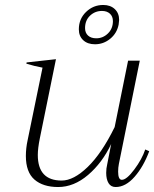

<svg xmlns="http://www.w3.org/2000/svg" viewBox="-20 -742 620 772"><path d="M297 -624Q297 -666 326 -694Q355 -722 395 -722Q424 -722 441.5 -705.5Q459 -689 459 -662Q459 -657 457 -643Q450 -608 423 -586Q396 -564 362 -564Q332 -564 314.5 -580.5Q297 -597 297 -624ZM322 -629Q322 -610 334 -599Q346 -588 367 -588Q394 -588 414 -607.5Q434 -627 434 -657Q434 -676 422 -687Q410 -698 390 -698Q362 -698 342 -679Q322 -660 322 -629ZM580 -134Q557 -72 521 -31Q485 10 445 10Q426 10 416.5 -5.5Q407 -21 407 -47Q407 -65 411 -81L427 -163Q391 -87 334 -38.5Q277 10 214 10Q153 10 118.5 -20Q84 -50 84 -115Q84 -146 91 -178L151 -470Q118 -476 86 -486L87 -491L205 -504L140 -185Q132 -145 132 -119Q132 -16 228 -16Q276 -16 332.5 -70.5Q389 -125 441 -231L495 -498H542L458 -83Q455 -68 455 -52Q455 -19 470 -19Q489 -19 520 -60.5Q551 -102 564 -141Z"/></svg>

Font: Trirong ExtraLight
Style: Italic
Weight: 275
Italic angle: -12°
Designer: Katatrad Team
Foundry: CadsonDemak
Version: Version 1.003